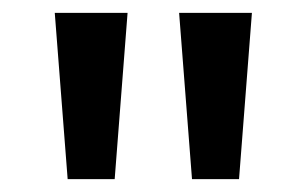

<svg xmlns="http://www.w3.org/2000/svg" viewBox="-20 -734 476 298"><path d="M85 -456H158L178 -714H65ZM278 -456H351L371 -714H258Z"/></svg>

Font: OpenSansMMV
Style: Semibold
Weight: 600
Designer: Steve Matteson
Foundry: Ascender Corporation
Version: Version 6.000